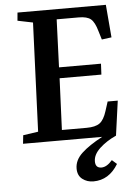

<svg xmlns="http://www.w3.org/2000/svg" viewBox="-62 -756 732 1039"><g transform="rotate(-5 304.5 -237.0)"><path d="M41 0 46 -46 128 -58 152 -649 69 -666 73 -710H553L568 -532L515 -525L501 -571Q487 -621 466.5 -638Q446 -655 401 -655H281L271 -395H499L496 -336H269L257 -56H391Q439 -56 462.5 -73Q486 -90 501 -138L517 -188H572L546 0Q493 24 456.5 58Q420 92 420 129Q420 165 453 165Q482 165 512 130L538 153Q488 236 403 236Q369 236 343.5 216.5Q318 197 318 159Q318 113 358.5 75.5Q399 38 471 0Z"/></g></svg>

Font: Literata 36pt SemiBold
Style: Italic
Weight: 600
Italic angle: -2°
Designer: Latin by Veronika Burian and Jose Scaglione. Greek by Irene Vlachou. Cyrillic by Vera Evstafieva
Foundry: TypeTogether
Version: Version 3.002